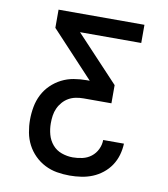

<svg xmlns="http://www.w3.org/2000/svg" viewBox="-82 -805 765 874"><g transform="rotate(10 300.0 -367.5)"><path d="M298 0Q268 0 239 -5Q210 -10 183.5 -23.5Q157 -37 136 -58Q115 -79 101.5 -105Q88 -131 82.5 -160.5Q77 -190 77 -219Q77 -249 82.5 -279Q88 -309 101.5 -335.5Q115 -362 136.5 -383Q158 -404 184.5 -417.5Q211 -431 240.5 -436Q270 -441 300 -441H314L118 -651V-735H515V-651H232L429 -441V-357H300Q282 -357 264.5 -353.5Q247 -350 232 -341.5Q217 -333 205 -319.5Q193 -306 185.5 -289.5Q178 -273 175.5 -255.5Q173 -238 173 -220Q173 -220 173 -220Q173 -220 173 -220Q173 -193 180 -167.5Q187 -142 204 -122Q221 -102 246.5 -93Q272 -84 298 -84Q320 -84 342.5 -89Q365 -94 383 -108Q401 -122 411 -143Q421 -164 421 -186H517Q516 -159 508.5 -133Q501 -107 486 -84.5Q471 -62 449.5 -45Q428 -28 403.5 -18Q379 -8 352 -4Q325 0 298 0Z"/></g></svg>

Font: Iosevka Custom Medium Extended
Style: Regular
Weight: 500
Width: 7
Monospace: yes
Designer: Belleve Invis
Foundry: Belleve Invis
Version: Version 11.2.4; ttfautohint (v1.8.4)